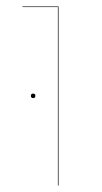

<svg xmlns="http://www.w3.org/2000/svg" viewBox="-20 -577 317 597"><path d="M160 -555H50V-557H162V0H160ZM76 -279Q76 -286 83 -286Q90 -286 90 -279Q90 -272 83 -272Q76 -272 76 -279Z"/></svg>

Font: FiraGO Two
Style: Regular
Weight: 100
Designer: bBox Type
Foundry: bBox Type GmbH
Version: Version 1.001